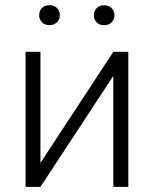

<svg xmlns="http://www.w3.org/2000/svg" viewBox="-20 -731 602 751"><path d="M80.1 0ZM423.3 -528.3H481.9V0H423.3V-434.1L138.2 0H80.1V-528.3H138.2V-93.8ZM133.3 -671.4Q133.3 -688 144 -699.5Q154.8 -710.9 173.3 -710.9Q191.9 -710.9 202.9 -699.5Q213.9 -688 213.9 -671.4Q213.9 -655.3 202.9 -644Q191.9 -632.8 173.3 -632.8Q154.8 -632.8 144 -644Q133.3 -655.3 133.3 -671.4ZM347.2 -670.9Q347.2 -687.5 357.9 -699Q368.7 -710.4 387.2 -710.4Q405.8 -710.4 416.7 -699Q427.7 -687.5 427.7 -670.9Q427.7 -654.8 416.7 -643.6Q405.8 -632.3 387.2 -632.3Q368.7 -632.3 357.9 -643.6Q347.2 -654.8 347.2 -670.9Z"/></svg>

Font: Roboto Light
Style: Regular
Weight: 300
Designer: Google
Version: Version 2.134; 2016; ttfautohint (v1.6)